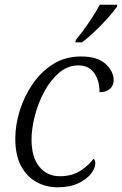

<svg xmlns="http://www.w3.org/2000/svg" viewBox="-20 -786 518 816"><path d="M225 10Q175 10 134 -13Q93 -36 69 -81.5Q45 -127 45 -197Q45 -255 64 -316Q83 -377 119 -429.5Q155 -482 206.5 -514Q258 -546 324 -546Q394 -546 428.5 -514.5Q463 -483 463 -445Q463 -422 447 -408Q431 -394 403 -394Q403 -443 380.5 -475.5Q358 -508 313 -508Q268 -508 231.5 -477Q195 -446 168.5 -397Q142 -348 128 -293.5Q114 -239 114 -193Q114 -118 147 -77.5Q180 -37 235 -37Q285 -37 320.5 -59.5Q356 -82 377 -111Q385 -106 385 -92Q385 -71 366.5 -47.5Q348 -24 312.5 -7Q277 10 225 10ZM300 -606 303 -617Q328 -647 355.5 -687Q383 -727 404 -766H478L477 -757Q462 -736 437 -708Q412 -680 383.5 -653Q355 -626 329 -606Z"/></svg>

Font: Noto Serif Light
Style: Italic
Weight: 300
Italic angle: -12°
Designer: Monotype Design Team
Foundry: Monotype Imaging Inc.
Version: Version 2.013